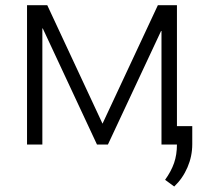

<svg xmlns="http://www.w3.org/2000/svg" viewBox="-20 -548 771 728"><path d="M368.7 -79.1 578.6 -528.3H650.9V0H592.3V-430.2L590.8 -430.7L389.2 0H347.7L142.1 -440.4L140.6 -439.9V0H82.5V-528.3H159.2ZM709 -1.5Q709 44.4 690.9 86.4Q672.9 128.4 640.6 159.2L606 133.8Q629.4 101.1 640.1 69.8Q650.9 38.6 650.9 -0.5V-69.8H709Z"/></svg>

Font: Roboto Web
Style: Light
Weight: 300
Designer: Google
Version: Version 1.200310; 2013